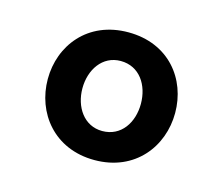

<svg xmlns="http://www.w3.org/2000/svg" viewBox="-61 -828 578 498"><g transform="rotate(15 228.0 -578.5)"><path d="M228 -407C337 -407 399 -489 399 -579C399 -670 337 -750 228 -750C119 -750 57 -669 57 -579C57 -489 119 -407 228 -407ZM228 -485C179 -485 150 -529 150 -579C150 -629 179 -673 228 -673C279 -673 307 -629 307 -579C307 -529 279 -485 228 -485Z"/></g></svg>

Font: Be Vietnam Pro Medium
Style: Regular
Weight: 500
Designer: Lam Bao, Tony Le, Vietanh Nguyen
Foundry: Yellow Type Foundry
Version: Version 1.002